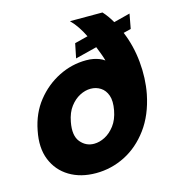

<svg xmlns="http://www.w3.org/2000/svg" viewBox="-106 -789 801 884"><g transform="rotate(-15 294.5 -346.5)"><path d="M582 -663 569 -593 533 -584Q562 -515 569.5 -436Q577 -357 563 -284Q544 -189 496 -124Q448 -59 382.5 -26Q317 7 244 7Q171 7 118 -25Q65 -57 41.5 -115Q18 -173 34 -252Q49 -331 94 -387.5Q139 -444 201.5 -475.5Q264 -507 333 -507Q352 -507 367 -504Q382 -501 395 -496Q408 -491 419 -483Q415 -498 408.5 -515.5Q402 -533 394 -553L291 -527L305 -596L368 -612Q356 -637 341 -659.5Q326 -682 308 -700H463Q486 -675 504 -643ZM270 -126Q296 -126 322 -139.5Q348 -153 369 -180.5Q390 -208 398 -251Q406 -294 396.5 -321Q387 -348 366 -361.5Q345 -375 319 -375Q293 -375 267 -361.5Q241 -348 220.5 -321Q200 -294 192 -251Q180 -188 205.5 -157Q231 -126 270 -126Z"/></g></svg>

Font: Albert Sans ExtraBold
Style: Italic
Weight: 800
Italic angle: -11.25°
Designer: Andreas Rasmussen
Foundry: a.Foundry
Version: Version 1.025